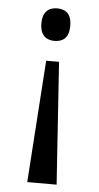

<svg xmlns="http://www.w3.org/2000/svg" viewBox="-53 -574 407 788"><g transform="rotate(5 151.0 -180.5)"><path d="M150 -541C119 -541 91 -525 91 -474C91 -423 119 -407 150 -407C184 -407 210 -423 210 -474C210 -525 184 -541 150 -541ZM177 -323H124L90 180H211Z"/></g></svg>

Font: Noto Serif Myanmar Condensed Medium
Style: Regular
Weight: 500
Width: 3
Designer: Ben Mitchell and the Monotype Design Team
Foundry: Monotype Imaging Inc.
Version: Version 2.106